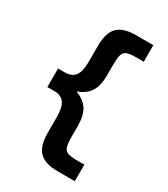

<svg xmlns="http://www.w3.org/2000/svg" viewBox="-213 -868 944 1076"><g transform="rotate(30 259.5 -330.0)"><path d="M339 110Q258 110 221.5 72.5Q185 35 185 -50V-153Q185 -214 164.5 -242Q144 -270 99 -270H55V-390H99Q144 -390 164.5 -418Q185 -446 185 -507V-610Q185 -696 221.5 -733Q258 -770 339 -770H452V-663H405Q365 -663 345 -656Q325 -649 318.5 -627.5Q312 -606 312 -563V-494Q312 -427 288 -389Q264 -351 211 -331V-329Q264 -309 288 -271Q312 -233 312 -166V-97Q312 -54 318.5 -32.5Q325 -11 345 -4Q365 3 405 3H452V110Z"/></g></svg>

Font: M PLUS 2 Thin
Style: Bold
Weight: 700
Version: Version 1.001